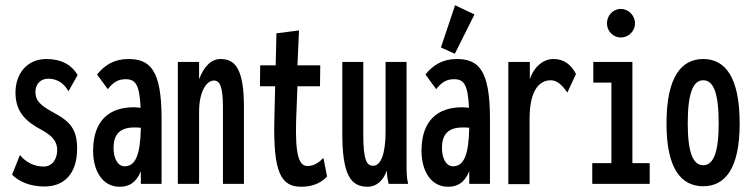

<svg xmlns="http://www.w3.org/2000/svg" viewBox="-20 -701 2857 732"><path d="M150 10C224 10 274 -38 274 -134C274 -208 248 -238 182 -273C134 -299 115 -318 115 -350C115 -379 133 -401 164 -401C195 -401 223 -386 241 -353L276 -415C252 -455 213 -476 157 -476C81 -476 39 -418 39 -348C39 -271 83 -235 140 -205C184 -181 198 -158 198 -129C198 -93 178 -66 147 -66C110 -66 79 -82 56 -110L26 -35C53 -8 95 10 150 10Z M436 11C470 11 498 -2 517 -48V0H596V-249C596 -435 552 -476 469 -476C415 -476 378 -452 350 -417L391 -361C412 -388 431 -399 459 -399C496 -399 512 -380 516 -290C507 -291 498 -292 490 -292C396 -292 335 -241 335 -126C335 -49 371 11 436 11ZM413 -137C413 -191 439 -215 492 -215C500 -215 508 -215 517 -214C515 -109 496 -67 455 -67C430 -67 413 -95 413 -137Z M658 0H739V-274C739 -352 767 -394 796 -394C818 -394 830 -370 830 -293V0H910V-294C910 -441 875 -476 821 -476C784 -476 757 -446 739 -399V-465H658Z M1129 11C1164 11 1200 1 1227 -28L1213 -99C1198 -83 1178 -68 1152 -68C1120 -68 1105 -110 1109 -243L1114 -372H1200L1201 -452H1114L1120 -585L1034 -574L1031 -452H972L971 -372H1029L1026 -246C1021 -41 1052 11 1129 11Z M1382 11C1416 11 1442 -14 1455 -51C1455 -29 1458 -16 1462 0H1536C1530 -24 1530 -47 1530 -72V-465H1450V-199C1450 -115 1432 -69 1403 -69C1379 -69 1365 -87 1365 -190V-465H1285V-199C1284 -30 1319 11 1382 11Z M1714 -496 1789 -646 1715 -681 1661 -520ZM1688 11C1722 11 1750 -2 1769 -48V0H1848V-249C1848 -435 1804 -476 1721 -476C1667 -476 1630 -452 1602 -417L1643 -361C1664 -388 1683 -399 1711 -399C1748 -399 1764 -380 1768 -290C1759 -291 1750 -292 1742 -292C1648 -292 1587 -241 1587 -126C1587 -49 1623 11 1688 11ZM1665 -137C1665 -191 1691 -215 1744 -215C1752 -215 1760 -215 1769 -214C1767 -109 1748 -67 1707 -67C1682 -67 1665 -95 1665 -137Z M1918 1H1999V-247C1999 -366 2042 -395 2080 -395C2104 -395 2124 -376 2143 -348L2176 -419C2157 -455 2130 -476 2091 -476C2055 -477 2017 -450 2000 -399V-465H1918Z M2347 -558C2376 -558 2401 -582 2401 -612C2401 -642 2376 -667 2347 -667C2317 -667 2294 -642 2294 -612C2294 -582 2318 -558 2347 -558ZM2238 0H2457V-79H2391V-465H2242V-386H2311V-79H2238Z M2661 9C2743 9 2800 -56 2800 -230C2800 -410 2743 -476 2661 -476C2579 -476 2521 -410 2521 -230C2521 -56 2578 9 2661 9ZM2661 -71C2622 -71 2602 -120 2602 -231C2602 -347 2623 -395 2661 -395C2700 -395 2720 -347 2720 -231C2720 -120 2700 -71 2661 -71Z"/></svg>

Font: Inconsolata ExtraCondensed
Style: Bold
Weight: 700
Width: 2
Monospace: yes
Designer: Raph Levien, Cyreal, Brenton Simpson
Foundry: Raph Levien, Cyreal, Google
Version: Version 3.100